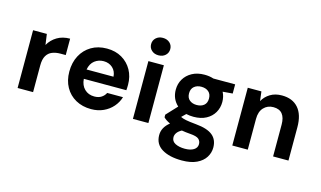

<svg xmlns="http://www.w3.org/2000/svg" viewBox="-106 -1055 2702 1618"><g transform="rotate(15 1245.0 -246.5)"><path d="M66 0V-504H186L199 -411Q226 -459 273.5 -487.5Q321 -516 386 -516V-373H340Q300 -373 268.5 -360.5Q237 -348 219 -317.5Q201 -287 201 -233V0Z M709 12Q633 12 574.5 -20.5Q516 -53 483.5 -111.5Q451 -170 451 -247Q451 -326 483 -386.5Q515 -447 573 -481.5Q631 -516 709 -516Q784 -516 840 -483Q896 -450 927 -394Q958 -338 958 -267Q958 -256 957.5 -244Q957 -232 956 -219H585Q589 -163 622.5 -130.5Q656 -98 708 -98Q745 -98 769.5 -114Q794 -130 806 -155H944Q930 -108 897 -70Q864 -32 816 -10Q768 12 709 12ZM709 -406Q665 -406 631 -380Q597 -354 587 -301H822Q819 -349 787.5 -377.5Q756 -406 709 -406Z M1140 -573Q1104 -573 1080.5 -594.5Q1057 -616 1057 -649Q1057 -682 1080.5 -703.5Q1104 -725 1140 -725Q1177 -725 1200.5 -703.5Q1224 -682 1224 -649Q1224 -616 1200.5 -594.5Q1177 -573 1140 -573ZM1072 0V-504H1207V0Z M1560 -149Q1526 -149 1496 -156L1460 -121Q1477 -112 1506 -106Q1535 -100 1598 -94Q1697 -85 1743 -47.5Q1789 -10 1789 59Q1789 104 1764.5 143.5Q1740 183 1689 207.5Q1638 232 1560 232Q1451 232 1386 192.5Q1321 153 1321 74Q1321 7 1384 -43Q1365 -52 1350.5 -61.5Q1336 -71 1326 -82V-105L1414 -199Q1357 -251 1357 -332Q1357 -383 1381.5 -424.5Q1406 -466 1451.5 -491Q1497 -516 1560 -516Q1603 -516 1639 -504H1829V-424L1743 -417Q1763 -378 1763 -332Q1763 -281 1739 -239.5Q1715 -198 1669.5 -173.5Q1624 -149 1560 -149ZM1560 -252Q1599 -252 1623 -272Q1647 -292 1647 -331Q1647 -370 1623 -390.5Q1599 -411 1560 -411Q1522 -411 1497.5 -390.5Q1473 -370 1473 -331Q1473 -292 1497.5 -272Q1522 -252 1560 -252ZM1442 60Q1442 96 1475.5 113Q1509 130 1559 130Q1607 130 1636 112Q1665 94 1665 62Q1665 35 1646 18Q1627 1 1570 -3Q1530 -6 1496 -12Q1468 3 1455 21.5Q1442 40 1442 60Z M1939 0V-504H2058L2068 -422Q2091 -464 2133.5 -490Q2176 -516 2235 -516Q2328 -516 2378.5 -458Q2429 -400 2429 -291V0H2295V-278Q2295 -338 2269.5 -370Q2244 -402 2191 -402Q2140 -402 2107 -367Q2074 -332 2074 -269V0Z"/></g></svg>

Font: DM Sans
Style: Bold
Weight: 700
Designer: Colophon Foundry, Jonny Pinhorn
Foundry: Colophon Foundry
Version: Version 4.004; ttfautohint (v1.8.4.7-5d5b)